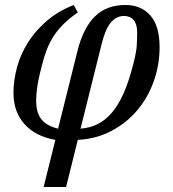

<svg xmlns="http://www.w3.org/2000/svg" viewBox="-20 -550 694 770"><path d="M202 11Q122 -3 78 -52.5Q34 -102 34 -177Q34 -228 48.5 -281Q63 -334 93 -381Q123 -428 168.5 -467Q214 -506 276 -530L292 -500Q259 -477 235.5 -454Q212 -431 195.5 -405.5Q179 -380 167.5 -350.5Q156 -321 148 -287Q140 -257 135.5 -235.5Q131 -214 129 -198.5Q127 -183 126 -171Q125 -159 125 -147Q125 -97 146.5 -71Q168 -45 213 -34L291 -347Q314 -438 360.5 -484Q407 -530 483 -530Q546 -530 583 -488Q620 -446 620 -361Q620 -290 597 -225Q574 -160 531.5 -109Q489 -58 428 -25.5Q367 7 292 11L245 200H155ZM303 -34Q341 -37 372 -52.5Q403 -68 429 -98.5Q455 -129 476 -176.5Q497 -224 514 -291Q527 -340 528.5 -368.5Q530 -397 530 -421Q530 -453 516 -469.5Q502 -486 477 -486Q447 -486 424.5 -459.5Q402 -433 387 -371Z"/></svg>

Font: IBM Plex Serif Text
Style: Italic
Weight: 450
Italic angle: -14°
Designer: Mike Abbink, Paul van der Laan, Pieter van Rosmalen
Foundry: Bold Monday
Version: Version 3.001